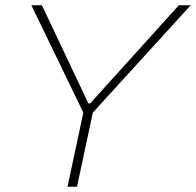

<svg xmlns="http://www.w3.org/2000/svg" viewBox="-20 -708 743 728"><path d="M236 0 296 -281 99 -688H139L315 -316H322L658 -688H703L332 -281L272 0Z"/></svg>

Font: Saira SemiExpanded Thin
Style: Italic
Weight: 250
Width: 6
Italic angle: -12°
Designer: Hector Gatti with collaboration of the Omnibus-Type team
Foundry: Omnibus-Type
Version: Version 1.101